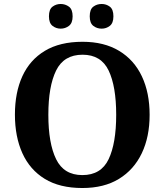

<svg xmlns="http://www.w3.org/2000/svg" viewBox="-20 -935 827 965"><path d="M394 10Q280 10 205 -36Q130 -82 92.5 -165Q55 -248 55 -359Q55 -470 92.5 -552Q130 -634 205.5 -679.5Q281 -725 395 -725Q503 -725 578.5 -679.5Q654 -634 693 -551.5Q732 -469 732 -358Q732 -247 692.5 -164.5Q653 -82 578 -36Q503 10 394 10ZM394 -55Q488 -55 526 -135Q564 -215 564 -358Q564 -501 526 -580.5Q488 -660 395 -660Q301 -660 262 -580.5Q223 -501 223 -358Q223 -215 262 -135Q301 -55 394 -55ZM491 -791Q467 -791 449 -805Q431 -819 431 -853Q431 -888 449 -901.5Q467 -915 491 -915Q514 -915 532 -901.5Q550 -888 550 -853Q550 -819 532 -805Q514 -791 491 -791ZM285 -791Q262 -791 244 -805Q226 -819 226 -853Q226 -888 244 -901.5Q262 -915 285 -915Q308 -915 326.5 -901.5Q345 -888 345 -853Q345 -819 326.5 -805Q308 -791 285 -791Z"/></svg>

Font: Noto Serif Vithkuqi
Style: Bold
Weight: 700
Version: Version 1.005